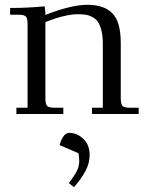

<svg xmlns="http://www.w3.org/2000/svg" viewBox="-20 -472 613 795"><path d="M22 -411.1V-439Q94.7 -439 165 -445.8L168 -418V-410.2Q274.9 -452.1 341.8 -452.1Q411.6 -452.1 445.8 -416.5Q480 -380.9 480 -294.9V-65.9Q480 -41 487.1 -33.4Q494.1 -25.9 519 -25.9H554.2V0H360.8V-25.9H405.8V-290Q405.8 -322.3 400.1 -345.2Q394.5 -368.2 385.7 -381.1Q377 -394 362.5 -401.6Q348.1 -409.2 334.5 -411.1Q320.8 -413.1 301.8 -413.1Q251 -413.1 168 -380.9V-65.9Q168 -41 175 -33.4Q182.1 -25.9 207 -25.9H242.2V0H47.9V-25.9H94.2V-371.1Q94.2 -396 87.2 -403.6Q80.1 -411.1 55.2 -411.1ZM227.1 128.9Q231.4 109.4 241.9 93.8Q252.4 78.1 266.1 78.1Q298.8 78.1 325 102.8Q351.1 127.4 351.1 169.9Q351.1 204.6 333.5 236.8Q315.9 269 286.1 303.2L265.1 286.1Q286.1 258.8 297.1 238Q308.1 217.3 308.1 194.8Q308.1 173.8 304.2 162.1Z"/></svg>

Font: Dihjauti
Style: Regular
Weight: 400
Designer: T. Christopher White
Version: Version 3.0.0